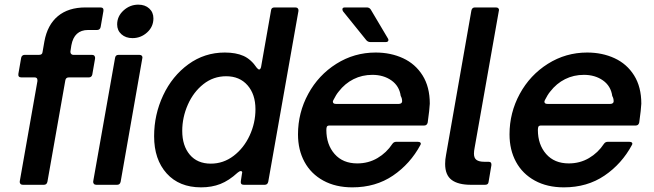

<svg xmlns="http://www.w3.org/2000/svg" viewBox="-20 -795 2813 826"><path d="M184 -13Q181 0 169 0H78Q71 0 67.5 -4.5Q64 -9 65 -15L141 -446V-450Q141 -462 129 -462H72Q57 -462 59 -477L71 -546Q72 -552 76 -555.5Q80 -559 86 -559H148Q162 -559 163 -571L171 -617Q184 -688 229 -725.5Q274 -763 348 -763H412Q427 -763 425 -748L413 -679Q412 -673 408 -669.5Q404 -666 398 -666H359Q299 -666 287 -600L283 -574V-571Q283 -566 286.5 -562.5Q290 -559 295 -559H376Q383 -559 386.5 -554.5Q390 -550 389 -543L377 -474Q374 -462 362 -462H276Q263 -462 261 -449ZM499 -13Q496 0 484 0H394Q387 0 383.5 -4.5Q380 -9 381 -15L475 -546Q477 -559 490 -559H580Q587 -559 590.5 -554.5Q594 -550 592 -543ZM484 -690Q484 -725 511.5 -750Q539 -775 575 -775Q604 -775 622 -758.5Q640 -742 640 -716Q640 -680 613 -655.5Q586 -631 550 -631Q521 -631 502.5 -647.5Q484 -664 484 -690Z M643 -209Q643 -302 682 -385Q721 -468 790.5 -518.5Q860 -569 947 -569Q995 -569 1027.5 -554.5Q1060 -540 1085 -503Q1091 -496 1095 -496Q1100 -496 1103 -506L1146 -750Q1147 -763 1161 -763H1251Q1258 -763 1261.5 -758.5Q1265 -754 1264 -748L1134 -13Q1131 0 1119 0H1029Q1014 0 1016 -15L1021 -48L1022 -52Q1022 -59 1016 -59Q1010 -59 1002 -52Q965 -18 928 -3.5Q891 11 845 11Q751 11 697 -49Q643 -109 643 -209ZM1079 -325Q1079 -389 1045 -428Q1011 -467 953 -467Q898 -467 855 -433Q812 -399 788 -344.5Q764 -290 764 -232Q764 -168 796.5 -129.5Q829 -91 887 -91Q941 -91 985 -124.5Q1029 -158 1054 -212Q1079 -266 1079 -325Z M1262 -217Q1262 -310 1306 -391Q1350 -472 1427 -520.5Q1504 -569 1596 -569Q1661 -569 1714 -544.5Q1767 -520 1798 -470.5Q1829 -421 1829 -349Q1828 -325 1820 -268Q1817 -255 1805 -255H1398Q1389 -255 1386.5 -250.5Q1384 -246 1384 -236Q1384 -173 1419.5 -132.5Q1455 -92 1517 -92Q1565 -92 1604 -115Q1643 -138 1668 -176Q1674 -185 1685 -185H1777Q1785 -185 1788.5 -181.5Q1792 -178 1789 -172Q1745 -90 1670.5 -39.5Q1596 11 1496 11Q1424 11 1371 -18Q1318 -47 1290 -98.5Q1262 -150 1262 -217ZM1696 -348Q1702 -348 1706 -351Q1710 -354 1710 -359Q1710 -372 1704 -382Q1698 -425 1664 -449Q1630 -473 1582 -473Q1538 -473 1501 -454.5Q1464 -436 1437 -401Q1426 -388 1414 -364Q1412 -360 1412 -358Q1412 -348 1425 -348ZM1574 -614Q1563 -614 1556 -622L1456 -746Q1453 -751 1453 -755Q1453 -763 1464 -763H1558Q1569 -763 1575 -754L1648 -631Q1651 -627 1651 -623Q1651 -614 1639 -614Z M2082 -13Q2081 0 2067 0H2006Q1951 0 1923 -21Q1895 -42 1895 -90Q1895 -109 1899 -129L2008 -750Q2011 -763 2023 -763H2114Q2121 -763 2124.5 -758.5Q2128 -754 2126 -748L2022 -160Q2019 -145 2019 -134Q2019 -115 2030 -107Q2041 -99 2064 -99H2082Q2089 -99 2092 -95Q2095 -91 2094 -84Z M2172 -217Q2172 -310 2216 -391Q2260 -472 2337 -520.5Q2414 -569 2506 -569Q2571 -569 2624 -544.5Q2677 -520 2708 -470.5Q2739 -421 2739 -349Q2738 -325 2730 -268Q2727 -255 2715 -255H2308Q2299 -255 2296.5 -250.5Q2294 -246 2294 -236Q2294 -173 2329.5 -132.5Q2365 -92 2427 -92Q2475 -92 2514 -115Q2553 -138 2578 -176Q2584 -185 2595 -185H2687Q2695 -185 2698.5 -181.5Q2702 -178 2699 -172Q2655 -90 2580.5 -39.5Q2506 11 2406 11Q2334 11 2281 -18Q2228 -47 2200 -98.5Q2172 -150 2172 -217ZM2606 -348Q2612 -348 2616 -351Q2620 -354 2620 -359Q2620 -372 2614 -382Q2608 -425 2574 -449Q2540 -473 2492 -473Q2448 -473 2411 -454.5Q2374 -436 2347 -401Q2336 -388 2324 -364Q2322 -360 2322 -358Q2322 -348 2335 -348Z"/></svg>

Font: Open Sauce Two SemiBold Italic
Style: Regular
Weight: 600
Italic angle: -10°
Designer: Alfredo Marco Pradil
Foundry: Creative Sauce Fz LLC
Version: Version 1.477